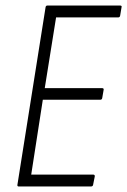

<svg xmlns="http://www.w3.org/2000/svg" viewBox="-20 -675 460 695"><path d="M48 0Q42 0 43 -6L145 -649Q146 -655 152 -655H414Q422 -655 420 -649L415 -619Q414 -612 408 -612H183L142 -356H349Q357 -356 355 -349L350 -320Q349 -314 343 -314H135L93 -43H317Q324 -43 323 -36L317 -6Q316 0 309 0Z"/></svg>

Font: Sofia Sans Condensed Light
Style: Italic
Weight: 300
Italic angle: -9°
Version: Version 4.100